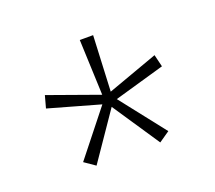

<svg xmlns="http://www.w3.org/2000/svg" viewBox="-67 -846 545 487"><g transform="rotate(-20 205.5 -603.0)"><path d="M224 -760 217 -610 353 -659 361 -626 225 -587 320 -466 291 -446 206 -573 119 -446 90 -466 186 -587 48 -626 57 -659 194 -610 188 -760Z"/></g></svg>

Font: Noto Sans Lao Condensed ExtraLight
Style: Regular
Weight: 200
Width: 3
Designer: Monotype Design Team
Foundry: Monotype Imaging Inc.
Version: Version 2.003; ttfautohint (v1.8.4.7-5d5b)